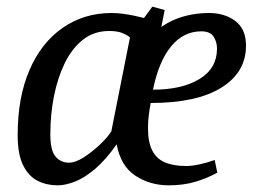

<svg xmlns="http://www.w3.org/2000/svg" viewBox="-20 -547 758 576"><path d="M153 9Q120 9 93 -4.5Q66 -18 49.5 -51Q33 -84 33 -142Q33 -255 68.5 -337Q104 -419 168 -463.5Q232 -508 315 -508Q332 -508 350 -505.5Q368 -503 384.5 -499.5Q401 -496 412 -493L437 -527L474 -517L464 -466Q482 -479 504.5 -488.5Q527 -498 553.5 -503Q580 -508 607 -508Q654 -508 686 -484Q718 -460 718 -410Q718 -330 644 -284Q570 -238 432 -238Q428 -216 426 -198.5Q424 -181 424 -162Q424 -121 436.5 -96Q449 -71 474.5 -60Q500 -49 539 -49Q556 -49 579 -54Q602 -59 624 -67L632 -29Q601 -12 565.5 -1.5Q530 9 486 9Q430 9 386 -20Q342 -49 330 -114Q297 -67 265 -40Q233 -13 204.5 -2Q176 9 153 9ZM187 -59Q206 -59 230.5 -74.5Q255 -90 278.5 -112Q302 -134 314 -153L370 -435Q358 -444 344 -449Q330 -454 307 -454Q262 -454 229 -428Q196 -402 174.5 -358Q153 -314 142 -259Q131 -204 131 -144Q131 -96 146.5 -77.5Q162 -59 187 -59ZM439 -278Q526 -278 578.5 -310Q631 -342 631 -401Q631 -422 620.5 -437.5Q610 -453 584 -453Q530 -453 493 -407.5Q456 -362 439 -278Z"/></svg>

Font: Manuale Medium
Style: Italic
Weight: 500
Italic angle: -11°
Version: Version 1.002